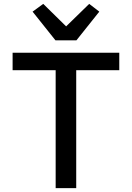

<svg xmlns="http://www.w3.org/2000/svg" viewBox="-20 -970 680 990"><path d="M373 -608V0H267V-608H45V-698H595V-608ZM266 -762 148 -910 203 -950 321 -834 440 -950 492 -910 374 -762Z"/></svg>

Font: Writer Medium
Style: Regular
Weight: 500
Monospace: yes
Designer: Mike Abbink, Paul van der Laan, Pieter van Rosmalen
Foundry: Bold Monday
Version: Version 2.001 2020